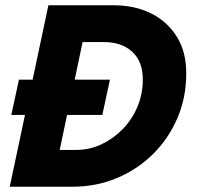

<svg xmlns="http://www.w3.org/2000/svg" viewBox="-20 -710 749 730"><path d="M23 -273 52 -407H104L164 -690H411Q493 -690 555.5 -658.5Q618 -627 653.5 -568.5Q689 -510 688 -429Q688 -339 654.5 -261Q621 -183 562 -124.5Q503 -66 424.5 -33Q346 0 254 0H17L75 -273ZM207 -140H270Q320 -140 365 -161Q410 -182 446 -218.5Q482 -255 502.5 -304Q523 -353 523 -408Q523 -476 483 -513Q443 -550 375 -550H294L264 -407H398L369 -273H235Z"/></svg>

Font: Radio Canada
Style: Bold Italic
Weight: 700
Italic angle: -12°
Designer: Charles Daoud, Etienne Aubert Bonn, Alexandre Saumier Demers, Jacques Le Bailly
Foundry: Radio-Canada
Version: Version 2.104; ttfautohint (v1.8.4.7-5d5b);gftools[0.9.28.de